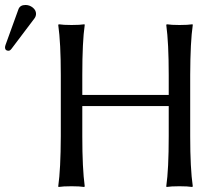

<svg xmlns="http://www.w3.org/2000/svg" viewBox="-44 -745 859 768"><path d="M58.1 -725.1Q74.2 -725.1 87.2 -714.6Q100.1 -704.1 100.1 -689.9Q100.1 -680.2 94.2 -671.9L2 -549.8Q-3.9 -542 -9.8 -542Q-23.9 -542 -23.9 -555.2Q-23.9 -559.1 -22 -564.9L29.8 -708Q36.1 -725.1 58.1 -725.1ZM630.9 -444.8Q630.9 -573.7 621.1 -645L623 -647.9Q641.1 -645 673.8 -645Q708 -645 726.1 -647.9L727.1 -645Q717.3 -579.1 716.8 -444.8V-200.2Q716.8 -71.3 727.1 0L725.1 2.9Q707 0 673.8 0Q639.6 0 622.1 2.9L621.1 0Q630.9 -67.9 630.9 -200.2V-320.8H285.2V-200.2Q285.2 -71.3 294.9 0L293 2.9Q274.9 0 242.2 0Q208 0 189.9 2.9L189 0Q198.7 -67.9 199.2 -200.2V-444.8Q199.2 -573.7 189 -645L190.9 -647.9Q209 -645 242.2 -645Q276.4 -645 293.9 -647.9L294.9 -645Q285.2 -579.1 285.2 -444.8V-365.2H630.9Z"/></svg>

Font: Biolilbert
Style: Regular
Weight: 400
Designer: Philipp H. Poll
Foundry: Philipp H. Poll
Version: Version 1.1.0